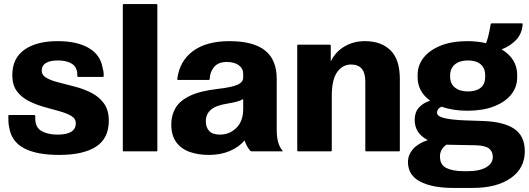

<svg xmlns="http://www.w3.org/2000/svg" viewBox="-20 -745 2603 945"><path d="M25.5 -179H147.5Q153.5 -179 153.5 -174.5Q153.5 -162 153.8 -154Q154 -146 157 -135.5Q164.5 -108 193.8 -95.2Q223 -82.5 264 -82.5Q353 -82.5 353 -138.5Q353 -161.5 330.2 -174.8Q307.5 -188 272 -197.8Q236.5 -207.5 196.5 -218.8Q156.5 -230 121 -248Q85.5 -266 63 -296.2Q40.5 -326.5 40.5 -374.5Q40.5 -458 100 -500.2Q159.5 -542.5 264 -542.5Q360 -542.5 417.8 -508.2Q475.5 -474 485 -410.5Q487.5 -403.5 489 -394.5Q490.5 -385.5 490.5 -371Q490.5 -366.5 485.5 -366.5H366Q360.5 -366.5 360.5 -371.5Q360.5 -382.5 360 -389Q359.5 -395.5 356 -403Q349.5 -425 324.8 -436.2Q300 -447.5 264.5 -447.5Q227 -447.5 206.2 -435Q185.5 -422.5 185.5 -398Q185.5 -374.5 209.2 -361.2Q233 -348 270.5 -338.8Q308 -329.5 350.2 -318.2Q392.5 -307 430 -288Q467.5 -269 491.5 -236.2Q515.5 -203.5 515.5 -151Q515.5 -64 452.8 -23.2Q390 17.5 271 17.5Q159.5 17.5 97.5 -15.8Q35.5 -49 25 -119.5Q22 -132.5 21.5 -146.2Q21 -160 21 -175Q21 -179 25.5 -179Z M589.5 -725H749.5Q754.5 -725 754.5 -720V-5Q754.5 0 749.5 0H589.5Q584.5 0 584.5 -5V-720Q584.5 -725 589.5 -725Z M1211.5 -3Q1203.5 -12.5 1196.2 -25Q1189 -37.5 1184 -54Q1156 -21 1111 -1.8Q1066 17.5 1008.5 17.5Q955 17.5 913 2.5Q871 -12.5 847 -45.8Q823 -79 823 -132.5Q823 -178 844 -213.8Q865 -249.5 915 -273.5Q965 -297.5 1052.5 -307.5Q1121.5 -315.5 1149.2 -328Q1177 -340.5 1177 -364V-381.5Q1177 -408 1155.2 -424Q1133.5 -440 1096 -440Q1055 -440 1034.2 -415.8Q1013.5 -391.5 1012 -356Q1012 -351.5 1007 -351.5H857Q852 -351.5 852.5 -356Q863 -443.5 929 -493Q995 -542.5 1109.5 -542.5Q1226 -542.5 1284 -497Q1342 -451.5 1342 -356.5V-104Q1342 -68.5 1349.5 -43.8Q1357 -19 1370.5 -3.5Q1373.5 0 1369 0H1219.5Q1214.5 0 1211.5 -3ZM993 -147.5Q993 -118 1009.8 -100.2Q1026.5 -82.5 1063 -82.5Q1109.5 -82.5 1143.2 -115.5Q1177 -148.5 1177 -209V-257.5Q1164 -249.5 1144 -244.2Q1124 -239 1098.5 -235Q1042 -226 1017.5 -204.5Q993 -183 993 -147.5Z M1448 -525H1603Q1608 -525 1608 -520V-442.5Q1630.5 -489.5 1675 -516Q1719.5 -542.5 1775.5 -542.5Q1856.5 -542.5 1902.2 -497.2Q1948 -452 1948 -356.5V-5Q1948 0 1943 0H1783Q1778 0 1778 -5V-344Q1778 -427.5 1708 -427.5Q1666 -427.5 1639.5 -390.2Q1613 -353 1613 -274V-5Q1613 0 1608 0H1448Q1443 0 1443 -5V-520Q1443 -525 1448 -525Z M2357 -149.5Q2459 -146 2511 -111Q2563 -76 2563 0Q2563 83 2494 131.5Q2425 180 2307 180H2212Q2107 180 2047.5 148.5Q1988 117 1988 52.5Q1988 17 2013.2 -11.5Q2038.5 -40 2085.5 -55.5Q2021 -88.5 2021 -155Q2021 -191.5 2041.2 -214.8Q2061.5 -238 2097 -249.5Q2035.5 -294.5 2035.5 -364V-376.5Q2035.5 -424 2065.2 -461.5Q2095 -499 2150 -520.8Q2205 -542.5 2280.5 -542.5Q2329.5 -542.5 2372 -532.5Q2384.5 -561 2395 -625.5Q2395.5 -630 2400.5 -630H2548Q2553 -630 2552.5 -625Q2549 -578.5 2520 -548.2Q2491 -518 2449 -502Q2525.5 -455.5 2525.5 -376.5V-364Q2525.5 -316.5 2495.8 -279.5Q2466 -242.5 2411 -221.2Q2356 -200 2280.5 -200Q2209 -200 2153.5 -220Q2131 -210 2131 -190Q2131 -176 2152.5 -168.2Q2174 -160.5 2206 -157Q2238 -153.5 2269.5 -152.5ZM2368 -366.5V-374Q2368 -409.5 2345.8 -428.5Q2323.5 -447.5 2283 -447.5Q2242.5 -447.5 2219 -428Q2195.5 -408.5 2195.5 -374V-366.5Q2195.5 -333.5 2219 -314.2Q2242.5 -295 2283 -295Q2323.5 -295 2345.8 -313Q2368 -331 2368 -366.5ZM2262 97.5H2284.5Q2339 97.5 2372.2 78.8Q2405.5 60 2405.5 27.5Q2405.5 0.5 2387 -14Q2368.5 -28.5 2322 -30L2192 -32.5Q2184.5 -32.5 2177.5 -33Q2145.5 -11 2145.5 25Q2145.5 67 2177.5 82.2Q2209.5 97.5 2262 97.5Z"/></svg>

Font: MFEK Sans
Style: Bold
Weight: 700
Designer: Owen Earl
Foundry: indestructible type*
Version: Version 0.001; ttfautohint (v1.8.4.7-5d5b)